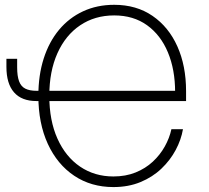

<svg xmlns="http://www.w3.org/2000/svg" viewBox="-20 -757 857 787"><path d="M444.8 9.8Q353.5 9.8 284.2 -36.6Q214.8 -83 176 -167.2Q137.2 -251.5 137.2 -364.3Q137.2 -448.7 159.2 -517.3Q181.2 -585.9 222.2 -635Q263.2 -684.1 320.6 -710.7Q377.9 -737.3 448.2 -737.3Q539.1 -737.3 605.2 -691.9Q671.4 -646.5 707 -566.9Q742.7 -487.3 742.7 -383.3V-342.8H170.4V-384.8H713.4L697.8 -379.4Q697.8 -471.7 668.2 -542.5Q638.7 -613.3 582.8 -653.6Q526.9 -693.8 448.2 -693.8Q368.7 -693.8 308.6 -653.3Q248.5 -612.8 215.3 -538.6Q182.1 -464.4 182.1 -364.3Q182.1 -262.7 215.6 -188.5Q249 -114.3 308.3 -74Q367.7 -33.7 444.8 -33.7Q495.1 -33.7 535.6 -50Q576.2 -66.4 606.2 -94.2Q636.2 -122.1 655.5 -156.7Q674.8 -191.4 682.6 -227.5H730Q722.7 -184.6 700.2 -142.3Q677.7 -100.1 641.6 -65.7Q605.5 -31.2 555.9 -10.7Q506.3 9.8 444.8 9.8ZM6.3 -516.1H50.3V-481Q50.3 -445.3 58.1 -424.1Q65.9 -402.8 83.5 -393.8Q101.1 -384.8 129.9 -384.8H152.3V-342.8H129.4Q68.8 -342.8 37.6 -378.4Q6.3 -414.1 6.3 -482.9Z"/></svg>

Font: Inter ExtraLight
Style: Regular
Weight: 250
Designer: Rasmus Andersson
Foundry: rsms
Version: Version 4.001;git-66647c0bb